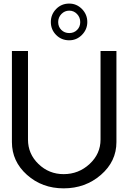

<svg xmlns="http://www.w3.org/2000/svg" viewBox="-20 -1032 765 1062"><path d="M362.8 -809.1Q319.8 -809.1 290.5 -838.6Q261.2 -868.2 261.2 -910.2Q261.2 -952.1 290.5 -982.2Q319.8 -1012.2 362.8 -1012.2Q403.8 -1012.2 433.3 -982.2Q462.9 -952.1 462.9 -910.2Q462.9 -869.1 433.3 -839.1Q403.8 -809.1 362.8 -809.1ZM319.3 -866.5Q336.9 -849.1 363 -849.1Q389.2 -849.1 406.5 -866.5Q423.8 -883.8 423.8 -909.9Q423.8 -936 406 -954.6Q388.2 -973.1 363 -973.1Q337.9 -973.1 319.8 -954.6Q301.8 -936 301.8 -909.9Q301.8 -883.8 319.3 -866.5ZM332 9.8Q212.9 9.8 129.4 -64.7Q45.9 -139.2 45.9 -246.1V-750H134.8V-259.8Q134.8 -180.7 192.9 -124.8Q251 -68.8 332 -68.8Q415 -68.8 475.6 -125Q536.1 -181.2 536.1 -259.8V-750H624V-246.1Q624 -139.2 538.1 -64.7Q452.1 9.8 332 9.8Z"/></svg>

Font: Oakes Grotesk
Style: Regular
Weight: 400
Designer: Samuel Oakes
Foundry: Samuel Oakes
Version: Version 1.0 | wf-rip DC20170320